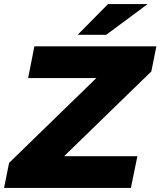

<svg xmlns="http://www.w3.org/2000/svg" viewBox="-40 -929 793 949"><path d="M-20 0 5 -124 508 -613 525 -543H99L130 -700H733L708 -576L205 -87L188 -157H639L607 0ZM344 -757 494 -909H690L485 -757Z"/></svg>

Font: Montserrat Thin ExtraBold
Style: Italic
Weight: 800
Italic angle: -11.3°
Version: Version 9.000